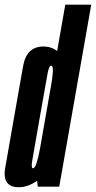

<svg xmlns="http://www.w3.org/2000/svg" viewBox="-48 -805 414 828"><path d="M115 0 112 -25.5Q72.5 2.5 33 2.5Q1 2.5 -14 -13.5Q-34 -34 -25.5 -81.5Q-10.5 -165.5 13 -301Q37 -437 51.8 -520.8Q66.5 -604.5 140 -604.5Q173 -604.5 198.5 -585L233.5 -785H345.5L207.5 0ZM124.5 -164 173 -440.5Q179 -475.5 180 -496Q181 -519 174.5 -521.5Q173.5 -521.5 172.5 -521.5Q163 -521.5 156.8 -486Q150.5 -450.5 124 -301Q97.5 -150.5 91.5 -115Q85.5 -83 93 -79.5Q93.5 -79.5 94.5 -79.5Q103 -79.5 110.5 -105Q117.5 -126 124.5 -164Z"/></svg>

Font: Anybody UltraCondensed SemiBold
Style: Italic
Weight: 600
Width: 1
Italic angle: -10°
Designer: Tyler Finck
Foundry: Etcetera Type Company
Version: Version 1.010; ttfautohint (v1.8.3) -l 8 -r 50 -G 200 -x 14 